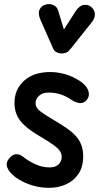

<svg xmlns="http://www.w3.org/2000/svg" viewBox="-20 -891 497 921"><path d="M216 10Q180.5 10 148.8 2Q117 -6 91.2 -18.8Q65.5 -31.5 48 -46Q24.5 -65 15.5 -86.2Q6.5 -107.5 21.5 -128Q38.5 -150 56.8 -151.2Q75 -152.5 95.5 -135.5Q114.5 -120 147.8 -104Q181 -88 218.5 -88Q245 -88 260.5 -102Q276 -116 276 -138.5Q276 -152.5 268.5 -165Q261 -177.5 237.8 -194.8Q214.5 -212 166.5 -240Q103.5 -277 76.5 -312.5Q49.5 -348 49.5 -397.5Q49.5 -461.5 95.2 -503.5Q141 -545.5 222 -545.5Q253 -545.5 289 -536.2Q325 -527 363 -502.5Q393 -483 402.5 -459Q412 -435 398.5 -414.5Q386 -396.5 365.8 -396.5Q345.5 -396.5 319.5 -414Q300.5 -428 272.8 -437.5Q245 -447 213.5 -447Q183.5 -447 167 -431.2Q150.5 -415.5 150.5 -395.5Q150.5 -374.5 173 -357.2Q195.5 -340 230 -320Q270.5 -296.5 299 -276.8Q327.5 -257 345 -237Q362.5 -217 370.8 -193.8Q379 -170.5 379 -141Q379 -90.5 356.5 -57Q334 -23.5 296.8 -6.8Q259.5 10 216 10ZM274.5 -634.5Q264 -634.5 252.2 -640Q240.5 -645.5 234.5 -659L174.5 -795Q161 -825.5 169.5 -844.2Q178 -863 197 -868.5Q217.5 -875 236 -866.8Q254.5 -858.5 259.5 -838.5L286.5 -749.5L344 -839Q363 -866 383.5 -867.8Q404 -869.5 419 -856.5Q435 -842 435 -822.2Q435 -802.5 422 -786.5L316.5 -654Q306.5 -641.5 295.8 -638Q285 -634.5 274.5 -634.5Z"/></svg>

Font: Edu SA Hand Medium
Style: Regular
Weight: 500
Designer: Tina and Corey Anderson, Eben Sorkin, Mirko Velimirovic
Foundry: Google for Education
Version: Version 2.000